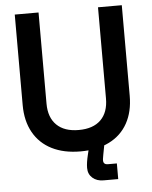

<svg xmlns="http://www.w3.org/2000/svg" viewBox="-58 -748 764 965"><g transform="rotate(-5 323.5 -265.5)"><path d="M53 -243V-700H173V-240Q173 -170 212 -132Q251 -94 323 -94Q396 -94 434.5 -132Q473 -170 473 -240V-700H593V-243Q593 -163 561 -105Q529 -47 468 -16.5Q407 14 323 14Q239 14 178.5 -16.5Q118 -47 85.5 -105Q53 -163 53 -243ZM425 169Q391 169 369.5 150Q348 131 348 100Q348 86 350.5 69.5Q353 53 357 37L370 -18H446L435 40Q434 48 432.5 55Q431 62 431 69Q431 90 454 90H499V169Z"/></g></svg>

Font: Space Grotesk Frontify SemiBold
Style: Regular
Weight: 600
Designer: Florian Karsten
Version: Version 2.000